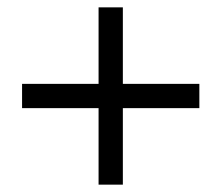

<svg xmlns="http://www.w3.org/2000/svg" viewBox="-20 -558 602 522"><path d="M314 -264V-56H248V-264H40V-330H248V-538H314V-330H522V-264Z"/></svg>

Font: Turret Road Medium
Style: Regular
Weight: 500
Designer: Noponies
Foundry: Noponies
Version: Version 1.001; ttfautohint (v1.8)